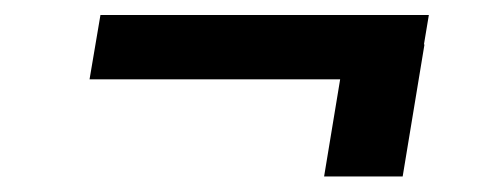

<svg xmlns="http://www.w3.org/2000/svg" viewBox="-20 -413 647 250"><path d="M538.4 -393.5 532 -355.1H532.7L504.3 -183.2H402L422.9 -309.7H96.6L110.8 -393.5Z"/></svg>

Font: Inter UI Black
Style: Italic
Weight: 900
Italic angle: -9.39999°
Designer: Rasmus Andersson
Foundry: rsms
Version: 3.2;8d6f07862